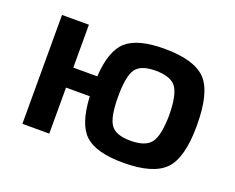

<svg xmlns="http://www.w3.org/2000/svg" viewBox="-89 -654 993 812"><g transform="rotate(20 407.5 -247.5)"><path d="M191 -297H299Q306 -415 357 -459.5Q408 -504 526 -504Q661 -504 713.5 -449.5Q766 -395 766 -245Q766 -99 713 -45Q660 9 526 9Q405 9 354.5 -37Q304 -83 298 -207H191V0H70V-490H191ZM523 -89Q591 -89 615.5 -122Q640 -155 641 -247Q640 -339 615.5 -371.5Q591 -404 523 -404Q457 -404 434 -371.5Q411 -339 411 -247Q411 -155 434 -122Q457 -89 523 -89Z"/></g></svg>

Font: Exo 2.0 Semi Bold
Style: Regular
Weight: 600
Designer: Natanael Gama
Version: Version 1.001;PS 001.001;hotconv 1.0.70;makeotf.lib2.5.58329